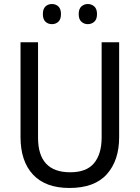

<svg xmlns="http://www.w3.org/2000/svg" viewBox="-20 -1017 694 954"><path d="M572 -335Q572 -220 511 -151.5Q450 -83 325 -83Q206 -83 144 -149.5Q82 -216 82 -336V-807H169V-333Q169 -161 329 -161Q410 -161 447.5 -206.5Q485 -252 485 -334V-807H572ZM193 -947Q193 -973 206 -985Q219 -997 238 -997Q257 -997 270 -985Q283 -973 283 -947Q283 -921 270 -909Q257 -897 238 -897Q219 -897 206 -909Q193 -921 193 -947ZM371 -947Q371 -973 384.5 -985Q398 -997 416 -997Q435 -997 448.5 -985Q462 -973 462 -947Q462 -921 448.5 -909Q435 -897 416 -897Q398 -897 384.5 -909Q371 -921 371 -947Z"/></svg>

Font: Noto Sans Kannada UI SemiCondensed
Style: Regular
Weight: 400
Width: 4
Designer: Jelle Bosma - Monotype Design Team
Foundry: Monotype Imaging Inc.
Version: Version 2.005; ttfautohint (v1.8.4.7-5d5b)